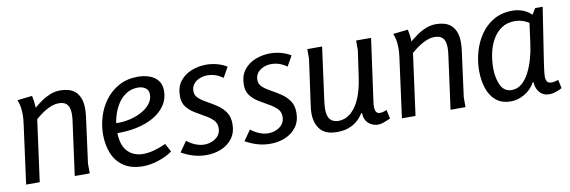

<svg xmlns="http://www.w3.org/2000/svg" viewBox="-44 -801 3300 1112"><g transform="rotate(-10 1606.5 -245.0)"><path d="M164 -500Q166 -493 169 -472Q172 -451 173 -429Q193 -446 217 -463Q241 -480 269.5 -491.5Q298 -503 330 -503Q353 -503 375 -497.5Q397 -492 414.5 -478Q432 -464 443 -438.5Q454 -413 454 -373Q454 -353 451 -329L415 -58V0H327L368 -303Q370 -316 371.5 -330Q373 -344 373 -357Q373 -377 368 -393.5Q363 -410 349 -420.5Q335 -431 308 -431Q286 -431 264 -422.5Q242 -414 222.5 -401.5Q203 -389 189.5 -378Q176 -367 170 -362L121 0H41L88 -350Q90 -364 91 -377.5Q92 -391 92 -402Q92 -432 88 -451.5Q84 -471 80 -480.5Q76 -490 76 -490Z M786 -503Q821 -503 852 -492.5Q883 -482 902.5 -458.5Q922 -435 922 -397Q922 -350 897.5 -313Q873 -276 829.5 -250.5Q786 -225 727.5 -212.5Q669 -200 601 -202V-261Q641 -257 682.5 -264.5Q724 -272 759.5 -289.5Q795 -307 816.5 -333Q838 -359 838 -390Q838 -416 819.5 -428.5Q801 -441 776 -441Q736 -441 705.5 -421Q675 -401 654.5 -367.5Q634 -334 623.5 -293.5Q613 -253 613 -213Q613 -132 648 -94.5Q683 -57 741 -57Q770 -57 804 -66Q838 -75 875 -92L901 -43Q883 -30 862 -20Q841 -10 818.5 -2.5Q796 5 773 9Q750 13 728 13Q658 13 614 -17Q570 -47 550 -97Q530 -147 530 -207Q530 -260 546 -312.5Q562 -365 594.5 -408Q627 -451 675 -477Q723 -503 786 -503Z M1275 -410Q1253 -426 1230.5 -433.5Q1208 -441 1183 -441Q1160 -441 1138 -432Q1116 -423 1102.5 -406Q1089 -389 1089 -364Q1089 -339 1108 -322Q1127 -305 1155.5 -289.5Q1184 -274 1212.5 -255Q1241 -236 1260 -208.5Q1279 -181 1279 -139Q1279 -89 1254 -55Q1229 -21 1188.5 -4Q1148 13 1101 13Q1060 13 1023.5 2Q987 -9 954 -28L997 -89Q1019 -71 1046 -60Q1073 -49 1098 -49Q1122 -49 1144.5 -58Q1167 -67 1181.5 -85Q1196 -103 1196 -130Q1196 -159 1177 -177.5Q1158 -196 1130 -211.5Q1102 -227 1073.5 -244.5Q1045 -262 1026 -286.5Q1007 -311 1007 -349Q1007 -403 1033.5 -437Q1060 -471 1101.5 -487Q1143 -503 1188 -503Q1221 -503 1252 -494.5Q1283 -486 1309 -470Z M1651 -410Q1629 -426 1606.5 -433.5Q1584 -441 1559 -441Q1536 -441 1514 -432Q1492 -423 1478.5 -406Q1465 -389 1465 -364Q1465 -339 1484 -322Q1503 -305 1531.5 -289.5Q1560 -274 1588.5 -255Q1617 -236 1636 -208.5Q1655 -181 1655 -139Q1655 -89 1630 -55Q1605 -21 1564.5 -4Q1524 13 1477 13Q1436 13 1399.5 2Q1363 -9 1330 -28L1373 -89Q1395 -71 1422 -60Q1449 -49 1474 -49Q1498 -49 1520.5 -58Q1543 -67 1557.5 -85Q1572 -103 1572 -130Q1572 -159 1553 -177.5Q1534 -196 1506 -211.5Q1478 -227 1449.5 -244.5Q1421 -262 1402 -286.5Q1383 -311 1383 -349Q1383 -403 1409.5 -437Q1436 -471 1477.5 -487Q1519 -503 1564 -503Q1597 -503 1628 -494.5Q1659 -486 1685 -470Z M1868 -490 1825 -171Q1824 -160 1823 -149.5Q1822 -139 1822 -130Q1822 -87 1839 -68Q1856 -49 1889 -49Q1905 -49 1923.5 -55.5Q1942 -62 1960 -77Q1978 -92 1995 -118.5Q2012 -145 2025 -184.5Q2038 -224 2046 -279L2068 -432V-490H2156L2105 -121Q2104 -114 2103.5 -107Q2103 -100 2103 -95Q2103 -71 2111 -62Q2119 -53 2131 -53Q2146 -53 2159 -58Q2172 -63 2172 -63L2183 -11Q2183 -11 2170.5 -5.5Q2158 0 2141 6Q2124 12 2108 12Q2091 12 2072.5 3.5Q2054 -5 2041.5 -23.5Q2029 -42 2029 -71H2025Q2020 -63 2009 -49Q1998 -35 1980 -21Q1962 -7 1934.5 3Q1907 13 1868 13Q1801 13 1770.5 -23.5Q1740 -60 1740 -119Q1740 -138 1743 -159L1781 -433V-490Z M2374 -500Q2376 -493 2379 -472Q2382 -451 2383 -429Q2403 -446 2427 -463Q2451 -480 2479.5 -491.5Q2508 -503 2540 -503Q2563 -503 2585 -497.5Q2607 -492 2624.5 -478Q2642 -464 2653 -438.5Q2664 -413 2664 -373Q2664 -353 2661 -329L2625 -58V0H2537L2578 -303Q2580 -316 2581.5 -330Q2583 -344 2583 -357Q2583 -377 2578 -393.5Q2573 -410 2559 -420.5Q2545 -431 2518 -431Q2496 -431 2474 -422.5Q2452 -414 2432.5 -401.5Q2413 -389 2399.5 -378Q2386 -367 2380 -362L2331 0H2251L2298 -350Q2300 -364 2301 -377.5Q2302 -391 2302 -402Q2302 -432 2298 -451.5Q2294 -471 2290 -480.5Q2286 -490 2286 -490Z M3122 -495H3166Q3151 -396 3140.5 -328.5Q3130 -261 3123.5 -218.5Q3117 -176 3113.5 -151.5Q3110 -127 3109 -114.5Q3108 -102 3108 -94Q3108 -76 3115 -65Q3122 -54 3141 -54Q3151 -54 3161.5 -56.5Q3172 -59 3181 -62L3192 -12Q3176 -3 3156 4Q3136 11 3117 11Q3081 11 3060 -13.5Q3039 -38 3038 -74H3034Q3011 -33 2971.5 -10Q2932 13 2891 13Q2837 13 2803.5 -15Q2770 -43 2754.5 -90Q2739 -137 2739 -193Q2739 -249 2754.5 -304Q2770 -359 2801 -404Q2832 -449 2879 -476Q2926 -503 2990 -503Q3021 -503 3052.5 -491Q3084 -479 3111 -448V-389Q3080 -416 3051.5 -428.5Q3023 -441 2992 -441Q2946 -441 2913.5 -419Q2881 -397 2860.5 -360.5Q2840 -324 2831 -280.5Q2822 -237 2822 -194Q2822 -136 2842 -93.5Q2862 -51 2907 -51Q2940 -51 2965.5 -72.5Q2991 -94 3010 -130.5Q3029 -167 3041.5 -212.5Q3054 -258 3060 -307L3075 -419Z"/></g></svg>

Font: Rosario
Style: Italic
Weight: 400
Italic angle: -8.05°
Designer: Hector Gatti
Foundry: Omnibus Type
Version: Version 1.201